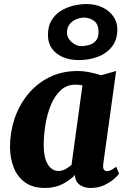

<svg xmlns="http://www.w3.org/2000/svg" viewBox="-20 -919 624 949"><path d="M490.5 -110Q488 -90 493.2 -81.5Q498.5 -73 509.5 -73Q516.5 -73 527 -77.5Q537.5 -82 554.5 -95L568.5 -60.5Q563 -52 544 -35Q525 -18 495.5 -4Q466 10 428 10Q396.5 10 375 -4.8Q353.5 -19.5 350.5 -48.5L351 -54.5Q327.5 -29.5 290.2 -9.8Q253 10 202 10Q141.5 10 103.2 -18Q65 -46 47.2 -92.5Q29.5 -139 29.5 -193.5Q29.5 -265.5 52 -332.5Q74.5 -399.5 117.8 -452.5Q161 -505.5 223 -536.8Q285 -568 364 -568Q393 -568 425.5 -561.2Q458 -554.5 479.5 -547L554 -568ZM387.5 -497Q371.5 -500.5 353 -500.5Q310 -500.5 280 -472.8Q250 -445 231.5 -400Q213 -355 204.5 -302.2Q196 -249.5 196 -199.5Q196 -141 215.8 -107.5Q235.5 -74 269.5 -74Q287 -74 303.2 -82.8Q319.5 -91.5 333.5 -104ZM371 -622Q301.5 -622 259.2 -655.5Q217 -689 217 -746Q217 -789 234.5 -818.2Q252 -847.5 280.5 -865.2Q309 -883 342.5 -891Q376 -899 408 -899Q451 -899 485.5 -882.8Q520 -866.5 540 -838.2Q560 -810 560 -774Q560 -722 533.2 -688.2Q506.5 -654.5 463.2 -638.2Q420 -622 371 -622ZM381 -691Q400 -691 420 -696.5Q440 -702 453.5 -717Q467 -732 467 -760Q467 -800.5 444.2 -816.2Q421.5 -832 396 -832Q377.5 -832 357.8 -824.2Q338 -816.5 324.5 -800Q311 -783.5 311 -757Q311 -731.5 334 -711.2Q357 -691 381 -691Z"/></svg>

Font: Merriweather Black
Style: Italic
Weight: 900
Italic angle: -7.8°
Designer: Eben Sorkin
Foundry: Eben Sorkin
Version: Version 2.200;gftools[0.9.31]